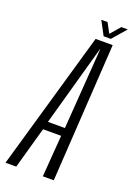

<svg xmlns="http://www.w3.org/2000/svg" viewBox="-182 -825 613 882"><g transform="rotate(20 124.0 -384.0)"><path d="M-35 0H17.5L74.5 -203.5H163L147.5 0H201L243 -676H159.5ZM84 -243 194 -637.5H195.5L167 -243ZM190 -700H225L283.5 -767.5H252L210.5 -719.5L184.5 -767.5H154Z"/></g></svg>

Font: Anybody ExtraCondensed Light
Style: Italic
Weight: 300
Width: 2
Italic angle: -10°
Version: Version 1.113;gftools[0.9.25]